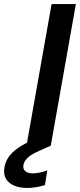

<svg xmlns="http://www.w3.org/2000/svg" viewBox="-102 -720 395 949"><path d="M29 0 153 -700H273L149 0ZM32 209Q-3 209 -30.5 198Q-58 187 -72 164.5Q-86 142 -80 106Q-75 79 -58.5 55Q-42 31 -8.5 8.5Q25 -14 81 -37L132 -57L149 0L91 26Q52 43 34.5 60Q17 77 14 95Q10 115 23 126Q36 137 60 137Q75 137 94 133Q113 129 132 122L120 195Q100 201 77.5 205Q55 209 32 209Z"/></svg>

Font: DM Sans 9pt SemiBold
Style: Italic
Weight: 600
Italic angle: -10°
Version: Version 4.004;gftools[0.9.30]